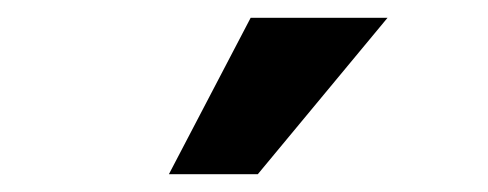

<svg xmlns="http://www.w3.org/2000/svg" viewBox="-20 -786 549 216"><path d="M270 -590 416 -766H262L170 -590Z"/></svg>

Font: Fog Sans
Style: Bold
Weight: 700
Foundry: Intel Corporation
Version: Version 1.00